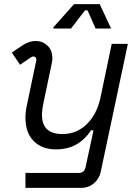

<svg xmlns="http://www.w3.org/2000/svg" viewBox="-20 -708 652 928"><path d="M103 200V128H361Q388 128 394 98L432 -78H420Q390 -33 348.5 -9.5Q307 14 250 14Q183 14 143 -26Q103 -66 103 -139Q103 -169 110 -200L155 -414Q157 -424 152.5 -429.5Q148 -435 141 -435Q135 -435 128 -430L77 -395L37 -454L89 -489Q121 -510 152 -510Q185 -510 209 -488Q233 -466 233 -427Q233 -421 232.5 -415.5Q232 -410 230 -401L190 -210Q183 -179 183 -152Q183 -60 282 -60Q351 -60 400 -108.5Q449 -157 466 -238L520 -496H598L467 122Q460 156 434 178Q408 200 374 200ZM238 -570V-576L338 -688H462L517 -570H442L403 -658H391L323 -570Z"/></svg>

Font: Space Mono
Style: Italic
Weight: 400
Italic angle: -12°
Monospace: yes
Designer: Colophon Foundry + Benjamin Critton
Foundry: Colophon Foundry & Benjamin Critton
Version: Version 1.003; ttfautohint (v1.8.4.7-5d5b)